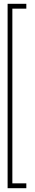

<svg xmlns="http://www.w3.org/2000/svg" viewBox="-20 -770 182 1010"><path d="M20 220V-750H118.5V-724.5H45V194.5H118.5V220Z"/></svg>

Font: Imbue 50pt
Style: Bold
Weight: 700
Designer: Tyler Finck
Foundry: Etcetera Type Company
Version: Version 1.102; ttfautohint (v1.8.3)